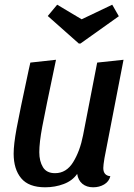

<svg xmlns="http://www.w3.org/2000/svg" viewBox="-20 -776 568 816"><path d="M419 -62Q419 -30 449 -27Q443 -4 422.5 8Q402 20 376 20Q348 20 330 5Q312 -10 308 -37Q288 -8 251 6Q214 20 172 20Q102 20 70 -18.5Q38 -57 38 -123Q38 -162 50.5 -230Q63 -298 102 -479Q105 -491 109 -510L218 -522Q172 -304 159.5 -237Q147 -170 147 -129Q147 -91 162.5 -65.5Q178 -40 214 -40Q262 -40 291 -87Q320 -134 333 -201L393 -510L505 -522L424 -104Q419 -74 419 -62ZM457 -756 485 -707 322 -591H315L183 -708L223 -756L327 -694Z"/></svg>

Font: Sansita
Style: Italic
Weight: 400
Italic angle: -11°
Designer: Pablo Cosgaya
Foundry: Omnibus-Type
Version: Version 1.006